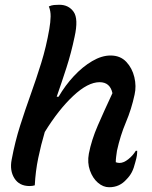

<svg xmlns="http://www.w3.org/2000/svg" viewBox="-20 -777 640 806"><path d="M444 -544Q485 -544 510 -517.5Q535 -491 544 -453Q553 -415 545 -380Q532 -319 508.5 -263.5Q485 -208 471 -144Q469 -130 467.5 -118.5Q466 -107 466 -96Q474 -93 482 -93Q499 -93 518.5 -108.5Q538 -124 550 -144H556Q556 -134 554.5 -123.5Q553 -113 548 -96Q542 -71 533.5 -54.5Q525 -38 511 -24Q497 -8 479 0.5Q461 9 438 9Q413 9 391 -10Q369 -29 357.5 -61.5Q346 -94 353 -132Q364 -189 390.5 -250Q417 -311 452 -386Q442 -432 398 -432Q349 -432 287.5 -374.5Q226 -317 168 -223Q152 -169 140.5 -113.5Q129 -58 126 1Q116 4 104 4Q61 4 40.5 -28.5Q20 -61 29 -107Q43 -182 64.5 -249.5Q86 -317 109 -381Q132 -445 153 -512.5Q174 -580 187 -655Q192 -684 192.5 -707.5Q193 -731 185 -750Q196 -755 206.5 -756Q217 -757 229 -757Q268 -757 289 -727.5Q310 -698 293 -622Q279 -555 259 -493Q239 -431 218 -371H226Q254 -419 290.5 -458Q327 -497 367 -520.5Q407 -544 444 -544Z"/></svg>

Font: Recursive Sn Csl St Med
Style: Italic
Weight: 500
Italic angle: -15°
Version: Version 1.079;hotconv 1.0.112;makeotfexe 2.5.65598; ttfautoh